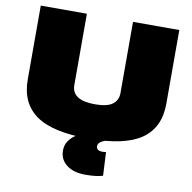

<svg xmlns="http://www.w3.org/2000/svg" viewBox="-96 -796 1113 1111"><g transform="rotate(10 460.5 -240.5)"><path d="M54 -266V-700H325V-281Q325 -192 462 -192Q534 -192 565 -216Q596 -240 596 -281V-700H868V-266Q868 -127 770.5 -58.5Q673 10 460 10Q248 10 151 -58.5Q54 -127 54 -266ZM477 219Q408 219 367 187.5Q326 156 326 103Q326 71 342.5 47Q359 23 384 7Q409 -9 435 -15L578 -1Q543 9 529.5 19.5Q516 30 516 44Q516 71 553 71Q560 71 564.5 70Q569 69 573 69L580 207Q543 219 477 219Z"/></g></svg>

Font: Georama Expanded Black
Style: Regular
Weight: 900
Width: 7
Designer: Jean-Baptiste Levee
Foundry: Production Type
Version: Version 1.000